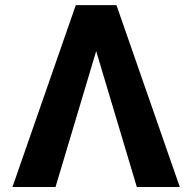

<svg xmlns="http://www.w3.org/2000/svg" viewBox="-20 -748 770 768"><path d="M527.3 0 364.7 -543.5 202.1 0H29.8L283.2 -727.5H445.8L699.2 0Z"/></svg>

Font: Inter Tight
Style: Bold
Weight: 700
Designer: Rasmus Andersson
Foundry: rsms
Version: Version 3.004; ttfautohint (v1.8.4.7-5d5b)